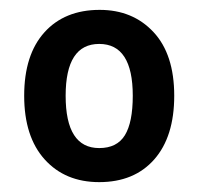

<svg xmlns="http://www.w3.org/2000/svg" viewBox="-20 -742 402 389"><path d="M333 -548Q333 -465 292.5 -419Q252 -373 181 -373Q112 -373 70.5 -419Q29 -465 29 -548Q29 -631 70 -676.5Q111 -722 182 -722Q249 -722 291 -677Q333 -632 333 -548ZM113 -548Q113 -442 181 -442Q217 -442 233 -468Q249 -494 249 -548Q249 -653 181 -653Q113 -653 113 -548Z"/></svg>

Font: Noto Sans Arabic UI SmCn SmBd
Style: Regular
Weight: 600
Width: 4
Designer: Monotype Design Team, Nadine Chahine and Nizar Qandah
Foundry: Monotype Imaging Inc.
Version: Version 2.010; ttfautohint (v1.8.4.7-5d5b)